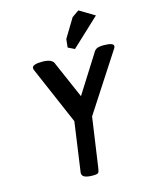

<svg xmlns="http://www.w3.org/2000/svg" viewBox="-148 -1115 950 1223"><g transform="rotate(-15 327.0 -504.0)"><path d="M407 -792 364 -813 370 -868 445 -992 491 -1024 591 -964ZM309 16Q238 16 238 -17Q238 -19 238 -22L284 -349L119 -732Q117 -738 117 -743Q117 -768 184.5 -768Q252 -768 262 -731L366 -492L519 -734Q529 -754 544 -761Q559 -768 589 -768Q654 -768 654 -745Q654 -739 649 -731L401 -349L354 -21Q351 3 344 9.5Q337 16 309 16Z"/></g></svg>

Font: Chau Philomene One
Style: Italic
Weight: 400
Designer: Vicente Lamonaca
Foundry: TipoType
Version: Version 1.001